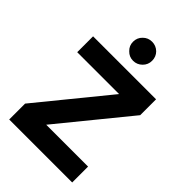

<svg xmlns="http://www.w3.org/2000/svg" viewBox="-267 -1031 1138 1138"><g transform="rotate(45 302.0 -462.5)"><path d="M390 -845Q390 -879 367 -902Q343 -925 310 -925Q277 -925 254 -902Q230 -879 230 -845Q230 -812 254 -789Q277 -765 310 -765Q343 -765 367 -789Q390 -812 390 -845ZM37 0H565V-133H214L568 -567V-700H40V-567H391L37 -133Z"/></g></svg>

Font: Unageo
Style: Bold
Weight: 700
Designer: Richard Sepsi
Foundry: Richard Sepsi
Version: Version 2.000